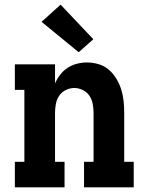

<svg xmlns="http://www.w3.org/2000/svg" viewBox="-20 -807 640 827"><path d="M44 0V-110H85V-420H44V-530H217V-448Q226 -468 239.5 -485.5Q253 -503 271.5 -515Q290 -527 311.5 -532.5Q333 -538 354 -538Q380 -538 405 -530.5Q430 -523 449 -506.5Q468 -490 481.5 -467.5Q495 -445 502.5 -420.5Q510 -396 512.5 -371Q515 -346 515 -320V-110H556V0H342V-110H383V-320Q383 -339 379.5 -358.5Q376 -378 365.5 -394Q355 -410 337 -419Q319 -428 300 -428Q281 -428 263 -419Q245 -410 234.5 -394Q224 -378 220.5 -358.5Q217 -339 217 -320V-110H258V0ZM319 -582 159 -713 241 -787 382 -638Z"/></svg>

Font: Iosevka Curly Slab XBdEx
Style: Regular
Weight: 800
Width: 7
Monospace: yes
Designer: Belleve Invis
Foundry: Belleve Invis
Version: Version 11.0.0; ttfautohint (v1.8.3)